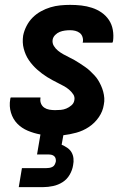

<svg xmlns="http://www.w3.org/2000/svg" viewBox="-20 -548 540 788"><path d="M57 220 70 142H170Q176 142 182.5 141Q189 140 195 137Q201 134 204 128.5Q207 123 209 116Q210 110 208.5 103.5Q207 97 202.5 93Q198 89 192 87.5Q186 86 179 86H132L146 4Q119 -1 94 -11.5Q69 -22 51 -40.5Q33 -59 25 -85.5Q17 -112 22 -141Q22 -142 22.5 -144Q23 -146 24 -148H146V-145Q144 -133 148.5 -122.5Q153 -112 162 -106Q171 -100 182.5 -98Q194 -96 206 -96Q218 -96 229.5 -97Q241 -98 252 -102.5Q263 -107 273 -115.5Q283 -124 285 -136Q288 -150 280.5 -161Q273 -172 263 -180.5Q253 -189 241.5 -195Q230 -201 218.5 -207Q207 -213 195.5 -219Q184 -225 173 -232Q162 -239 152 -246.5Q142 -254 132.5 -262.5Q123 -271 114.5 -280.5Q106 -290 98.5 -301Q91 -312 86 -323.5Q81 -335 77.5 -348Q74 -361 73.5 -374.5Q73 -388 75 -402Q79 -422 89 -441.5Q99 -461 114 -476Q129 -491 148 -501.5Q167 -512 187 -518Q207 -524 227.5 -526Q248 -528 268 -528Q291 -528 313.5 -525.5Q336 -523 357.5 -516Q379 -509 397 -496.5Q415 -484 427 -466Q439 -448 443 -425.5Q447 -403 444 -380Q443 -378 443 -376.5Q443 -375 441 -373H319L320 -375Q322 -386 318.5 -396.5Q315 -407 307 -413Q299 -419 289 -421.5Q279 -424 268 -424Q257 -424 246 -422.5Q235 -421 225 -417Q215 -413 206.5 -404.5Q198 -396 196 -385Q194 -371 201 -359.5Q208 -348 218 -340Q228 -332 239.5 -325.5Q251 -319 262.5 -313.5Q274 -308 285.5 -301.5Q297 -295 307.5 -288Q318 -281 329 -273.5Q340 -266 349 -257.5Q358 -249 367 -239.5Q376 -230 382.5 -219.5Q389 -209 394.5 -197Q400 -185 403.5 -172Q407 -159 408 -145.5Q409 -132 406 -118Q402 -91 385.5 -67Q369 -43 345 -27Q321 -11 293.5 -3.5Q266 4 240 7L233 46Q245 51 256 58.5Q267 66 273.5 77Q280 88 281.5 102Q283 116 280 130Q277 150 266 169Q255 188 237 199.5Q219 211 198 215.5Q177 220 157 220Z"/></svg>

Font: Iosevka Curly Extrabold
Style: Italic
Weight: 800
Italic angle: -9°
Monospace: yes
Designer: Belleve Invis
Foundry: Belleve Invis
Version: Version 22.1.2; ttfautohint (v1.8.4)